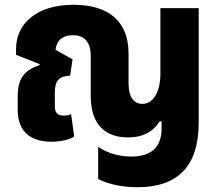

<svg xmlns="http://www.w3.org/2000/svg" viewBox="-20 -582 919 802"><path d="M554 200C722 200 810 113 810 -70V-548H650V-274C650 -198 620 -148 574 -148C543 -148 517 -172 517 -233V-358C517 -491 436 -562 287 -562C130 -562 47 -481 47 -377V-353L146 -314L145 -310C86 -290 54 -258 54 -181V-123C54 -35 105 10 195 10C234 10 267 2 290 -11L277 -105C268 -101 256 -99 246 -99C220 -99 209 -111 209 -140V-196C209 -247 229 -264 273 -266L283 -334L212 -374C216 -414 243 -435 284 -435C329 -435 359 -411 359 -347V-181C359 -61 420 -8 515 -8C585 -8 625 -39 647 -75H655V-45C655 34 610 72 528 72C470 72 418 52 390 31V166C438 190 497 200 554 200Z"/></svg>

Font: Noto Sans Thai SemCond ExtBd
Style: Regular
Weight: 800
Width: 4
Designer: Monotype Design Team
Foundry: Monotype Imaging Inc.
Version: Version 2.002